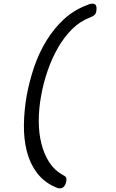

<svg xmlns="http://www.w3.org/2000/svg" viewBox="-20 -880 640 1060"><path d="M346 120Q345 127 342.5 134Q340 141 335.5 147Q331 153 325 156.5Q319 160 310 160Q305 160 299.5 158.5Q294 157 285 153Q222 125 183.5 73.5Q145 22 128 -45Q111 -112 112 -190.5Q113 -269 127 -350Q142 -432 168.5 -510Q195 -588 236 -655Q277 -722 332.5 -773.5Q388 -825 461 -852Q472 -857 478.5 -858.5Q485 -860 491 -860Q499 -860 504 -856.5Q509 -853 511 -847Q513 -841 513 -834Q513 -827 512 -820Q510 -805 502 -797.5Q494 -790 476 -783Q424 -764 379.5 -720.5Q335 -677 301 -618Q267 -559 243 -489.5Q219 -420 207 -351Q194 -280 194 -212.5Q194 -145 208.5 -87Q223 -29 252 16Q281 61 327 86Q338 91 343.5 98Q349 105 346 120Z"/></svg>

Font: Maple Mono Light
Style: Italic
Weight: 300
Italic angle: -10°
Monospace: yes
Designer: subframe7536
Version: Version 7.000